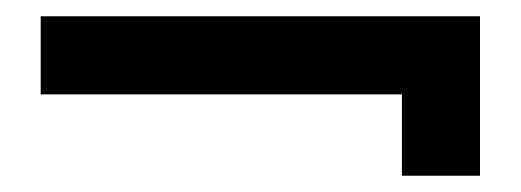

<svg xmlns="http://www.w3.org/2000/svg" viewBox="-20 -466 640 236"><path d="M474 -250V-350H30V-446H570V-250Z"/></svg>

Font: Goldman
Style: Regular
Weight: 400
Designer: Jaikishan Patel
Version: Version 1.000; ttfautohint (v1.8.3)